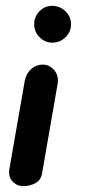

<svg xmlns="http://www.w3.org/2000/svg" viewBox="-20 -637 293 657"><path d="M61 0Q38 0 23 -16Q8 -32 12 -58L65 -362Q70 -386 87 -401Q104 -416 126 -416Q149 -416 165.5 -397Q182 -378 177 -349L124 -44Q120 -20 100.5 -10Q81 0 61 0ZM159 -491Q134 -491 115.5 -509.5Q97 -528 97 -554Q97 -580 115 -598.5Q133 -617 159 -617Q184 -617 203.5 -599Q223 -581 223 -554Q223 -528 204 -509.5Q185 -491 159 -491Z"/></svg>

Font: Edu QLD Beginner
Style: Bold
Weight: 700
Designer: Tina and Corey Anderson
Foundry: Google for Education
Version: Version 1.003